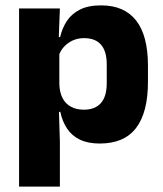

<svg xmlns="http://www.w3.org/2000/svg" viewBox="-20 -523 606 715"><path d="M351.5 11.5Q307.5 11.5 277.5 -3Q247.5 -17.5 229.8 -44.2Q212 -71 204.5 -106.5H165L201 -209.5Q202 -179 212.8 -158Q223.5 -137 243.8 -125.8Q264 -114.5 292 -114.5Q334 -114.5 355.8 -139.2Q377.5 -164 377.5 -213V-283Q377.5 -332 356.2 -356.5Q335 -381 293 -381Q269.5 -381 250.2 -372Q231 -363 217.8 -348.2Q204.5 -333.5 198.5 -314.5L163.5 -385H204Q211.5 -418 229 -444.8Q246.5 -471.5 277.5 -487.2Q308.5 -503 356.5 -503Q442.5 -503 486.8 -446.8Q531 -390.5 531 -278V-218Q531 -104.5 486.8 -46.5Q442.5 11.5 351.5 11.5ZM51 172V-491.5H203L198 -359L201 -341.5V-152.5L199 -126.5L203 5V172Z"/></svg>

Font: Anek Bangla Medium
Style: Bold
Weight: 700
Version: Version 1.003